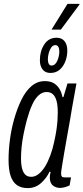

<svg xmlns="http://www.w3.org/2000/svg" viewBox="-20 -955 429 987"><path d="M122 12Q89 12 67 -3.5Q45 -19 34.5 -51Q24 -83 24 -133Q24 -183 31 -236.5Q38 -290 52 -340Q68 -397 90 -442Q112 -487 142 -512.5Q172 -538 210 -538Q239 -538 257 -527Q275 -516 286 -497.5Q297 -479 301 -456H306L327 -526H373L351 -404Q347 -378 340 -338.5Q333 -299 325 -254.5Q317 -210 310 -169Q303 -128 298.5 -99.5Q294 -71 294 -64Q294 -53 297.5 -48Q301 -43 313 -43H345L338 -2Q328 3 314.5 7Q301 11 289 11Q269 11 253 -0.5Q237 -12 236 -41Q236 -48 237 -55Q238 -62 240 -71L235 -73Q220 -40 191 -14Q162 12 122 12ZM140 -46Q160 -46 178 -60Q196 -74 211 -98Q226 -122 238.5 -155.5Q251 -189 259 -228Q266 -260 270 -286.5Q274 -313 275.5 -335.5Q277 -358 277 -378Q277 -412 271 -435Q265 -458 252.5 -470Q240 -482 219 -482Q197 -482 178 -464.5Q159 -447 144.5 -414.5Q130 -382 118 -338Q108 -300 101 -265Q94 -230 91 -199Q88 -168 88 -140Q88 -92 101 -69Q114 -46 140 -46ZM239 -580Q213 -580 199 -598Q185 -616 185 -645Q185 -692 207.5 -726.5Q230 -761 271 -761Q298 -761 312 -743Q326 -725 326 -695Q326 -665 315.5 -638.5Q305 -612 286 -596Q267 -580 239 -580ZM245 -618Q258 -618 267 -630Q276 -642 280.5 -658.5Q285 -675 285 -690Q285 -705 280 -714Q275 -723 264 -723Q252 -723 243.5 -711Q235 -699 230.5 -682Q226 -665 226 -650Q226 -636 230.5 -627Q235 -618 245 -618ZM245 -803 327 -935H389L388 -931L293 -803Z"/></svg>

Font: Archivo ExtraCondensed Light
Style: Italic
Weight: 300
Width: 2
Italic angle: -10°
Designer: Hector Gatti
Foundry: Omnibus-Type
Version: Version 2.001